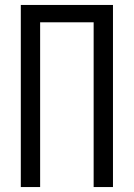

<svg xmlns="http://www.w3.org/2000/svg" viewBox="-20 -755 540 775"><path d="M64 0V-735H436V0H358V-665H142V0Z"/></svg>

Font: Iosevka Term Curly
Style: Regular
Weight: 400
Designer: Belleve Invis
Foundry: Belleve Invis
Version: Version 32.3.0